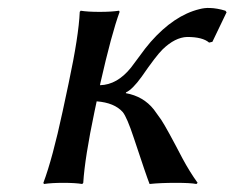

<svg xmlns="http://www.w3.org/2000/svg" viewBox="-20 -459 589 482"><path d="M152.3 -250Q177.7 -369.1 180.2 -429.2L182.6 -432.1Q200.2 -429.2 230 -429.2Q259.8 -429.2 278.8 -432.1L280.3 -429.2Q260.3 -375 231.9 -250L231 -245.1Q274.4 -246.1 309.1 -289.6Q314.9 -296.9 326.2 -312.5Q346.2 -340.3 358.4 -354Q417 -420.4 480.5 -436Q493.7 -439.5 506.3 -439Q524.9 -438.5 545.9 -432.1L548.8 -428.2L513.2 -354L504.9 -352.1Q488.8 -366.2 449.7 -366.2Q419.4 -365.2 388.2 -335Q372.1 -319.3 335.4 -266.1Q312.5 -234.4 296.4 -227.1L295.9 -225.1Q339.8 -217.3 366.2 -184.1Q374 -173.8 384.8 -158.2Q398.9 -136.7 438 -61.5Q456.1 -27.8 476.1 0L473.1 2.9Q458.5 0 421.9 0Q381.8 0 355.5 2.9Q347.7 -16.6 315.9 -112.8Q298.8 -164.6 288.1 -177.7Q267.1 -201.2 222.7 -204.6L217.3 -179.2Q192.9 -63 189 0L186.5 2.9Q168.9 0 139.2 0Q109.4 0 90.3 2.9L88.9 0Q111.8 -61 137.2 -179.2Z"/></svg>

Font: Linux Biolinum Slanted O
Style: Slanted
Weight: 400
Designer: Philipp H. Poll
Foundry: Philipp H. Poll
Version: Version 1.0.4